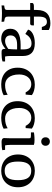

<svg xmlns="http://www.w3.org/2000/svg" viewBox="1087 -1891 815 3029"><g transform="rotate(90 1494.5 -376.5)"><path d="M66.4 -34.7Q92.8 -37.6 107.2 -41.5Q121.6 -45.4 128.2 -52.2Q134.8 -59.1 136 -70.1Q137.2 -81.1 137.2 -97.7V-445.3H26.9V-481.9Q33.7 -494.6 46.6 -499.3Q59.6 -503.9 79.1 -503.9H137.2V-548.8Q137.2 -606.4 152.1 -647.2Q167 -688 194.3 -713.9Q221.7 -739.7 260.3 -751.7Q298.8 -763.7 346.2 -763.7Q385.3 -763.7 410.9 -755.9Q436.5 -748 453.6 -738.3V-628.9H406.2Q399.9 -651.4 391.6 -666.7Q383.3 -682.1 373.3 -691.4Q363.3 -700.7 352.1 -704.8Q340.8 -709 328.6 -709Q305.7 -709 289.3 -702.4Q272.9 -695.8 262.5 -679.9Q252 -664.1 246.8 -637.7Q241.7 -611.3 241.7 -571.3V-503.9H380.4V-478.5Q380.4 -463.4 374.8 -455.8Q369.1 -448.2 356.9 -445.3H241.7V-116.2Q241.7 -94.7 242.9 -80.6Q244.1 -66.4 251.7 -57.4Q259.3 -48.3 275.4 -43.2Q291.5 -38.1 320.8 -34.7L324.7 6.3Q285.2 3.4 252.9 1.7Q220.7 0 189.5 0Q159.7 0 129.6 1.5Q99.6 2.9 65.4 6.3Z M752 -100.1Q754.9 -126.5 757.3 -159.9Q759.8 -193.4 759.8 -238.8H682.6Q612.8 -238.8 575.7 -212.9Q538.6 -187 538.6 -136.7Q538.6 -92.8 563 -71Q587.4 -49.3 628.4 -49.3Q659.2 -49.3 690.9 -63.7Q722.7 -78.1 752 -100.1ZM949.7 -9.3Q924.8 -0.5 893.6 2.9Q862.3 6.3 824.2 6.3Q804.2 6.3 790.3 5.4Q776.4 4.4 767.8 -0.7Q759.3 -5.9 755.4 -16.6Q751.5 -27.3 751.5 -46.4L750.5 -56.2Q735.8 -43 719.2 -30.8Q702.6 -18.6 683.1 -9Q663.6 0.5 641.1 6.1Q618.7 11.7 592.3 11.7Q557.6 11.7 528.3 2.7Q499 -6.3 478 -24.4Q457 -42.5 445.3 -69.3Q433.6 -96.2 433.6 -132.3Q433.6 -213.4 496.6 -253.9Q559.6 -294.4 688 -294.4H759.8V-327.6Q759.8 -364.3 754.9 -390.4Q750 -416.5 739 -433.3Q728 -450.2 710 -458.3Q691.9 -466.3 666 -466.3Q636.7 -466.3 613.5 -458Q590.3 -449.7 572.3 -436.3Q554.2 -422.9 540.3 -405.3Q526.4 -387.7 515.1 -368.7L447.3 -411.6Q450.7 -431.6 466.8 -450.7Q482.9 -469.7 510.3 -484.9Q537.6 -500 575.4 -509Q613.3 -518.1 660.2 -518.1Q764.6 -518.1 814 -470.5Q863.3 -422.9 863.3 -333V-131.3Q863.3 -103.5 865.7 -83.7Q868.2 -64 871.6 -49.3H949.7Z M1481.9 -26.4Q1449.7 -7.3 1404.5 2.2Q1359.4 11.7 1309.1 11.7Q1252 11.7 1204.1 -5.4Q1156.2 -22.5 1121.3 -55.4Q1086.4 -88.4 1067.1 -136.5Q1047.9 -184.6 1047.9 -246.6Q1047.9 -311.5 1068.4 -362.3Q1088.9 -413.1 1124.8 -447.5Q1160.6 -481.9 1209.7 -500Q1258.8 -518.1 1316.4 -518.1Q1341.3 -518.1 1365 -514.9Q1388.7 -511.7 1409.9 -505.6Q1431.2 -499.5 1449.2 -491Q1467.3 -482.4 1480.5 -471.7L1472.2 -373.5H1437Q1413.6 -419.4 1382.6 -440.9Q1351.6 -462.4 1306.2 -462.4Q1272.9 -462.4 1245.1 -448.5Q1217.3 -434.6 1197.3 -409.7Q1177.2 -384.8 1166 -349.9Q1154.8 -314.9 1154.8 -273.4Q1154.8 -214.4 1168 -171.9Q1181.2 -129.4 1203.9 -102.3Q1226.6 -75.2 1256.6 -62.3Q1286.6 -49.3 1320.8 -49.3Q1366.7 -49.3 1404.1 -59.3Q1441.4 -69.3 1475.1 -89.8Z M2010.3 -26.4Q1978 -7.3 1932.9 2.2Q1887.7 11.7 1837.4 11.7Q1780.3 11.7 1732.4 -5.4Q1684.6 -22.5 1649.7 -55.4Q1614.7 -88.4 1595.5 -136.5Q1576.2 -184.6 1576.2 -246.6Q1576.2 -311.5 1596.7 -362.3Q1617.2 -413.1 1653.1 -447.5Q1689 -481.9 1738 -500Q1787.1 -518.1 1844.7 -518.1Q1869.6 -518.1 1893.3 -514.9Q1917 -511.7 1938.2 -505.6Q1959.5 -499.5 1977.5 -491Q1995.6 -482.4 2008.8 -471.7L2000.5 -373.5H1965.3Q1941.9 -419.4 1910.9 -440.9Q1879.9 -462.4 1834.5 -462.4Q1801.3 -462.4 1773.4 -448.5Q1745.6 -434.6 1725.6 -409.7Q1705.6 -384.8 1694.3 -349.9Q1683.1 -314.9 1683.1 -273.4Q1683.1 -214.4 1696.3 -171.9Q1709.5 -129.4 1732.2 -102.3Q1754.9 -75.2 1784.9 -62.3Q1814.9 -49.3 1849.1 -49.3Q1895 -49.3 1932.4 -59.3Q1969.7 -69.3 2003.4 -89.8Z M2146 -687Q2146 -718.3 2164.8 -736.8Q2183.6 -755.4 2212.9 -755.4Q2227.5 -755.4 2239.7 -750.5Q2252 -745.6 2260.7 -736.8Q2269.5 -728 2274.7 -715.3Q2279.8 -702.6 2279.8 -687Q2279.8 -672.4 2274.7 -659.9Q2269.5 -647.5 2260.7 -638.4Q2252 -629.4 2239.7 -624.5Q2227.5 -619.6 2212.9 -619.6Q2198.2 -619.6 2186 -624.5Q2173.8 -629.4 2164.8 -638.4Q2155.8 -647.5 2150.9 -659.9Q2146 -672.4 2146 -687ZM2349.1 -5.4Q2323.7 1 2291.5 3.7Q2259.3 6.3 2219.7 6.3Q2209 6.3 2198 4.6Q2187 2.9 2178.2 -1.7Q2169.4 -6.3 2163.8 -14.4Q2158.2 -22.5 2158.2 -35.6Q2158.2 -59.6 2159.9 -83Q2161.6 -106.4 2161.6 -137.2V-411.1Q2161.6 -420.9 2160.9 -431.2Q2160.2 -441.4 2158.2 -449.7Q2140.6 -457 2116.2 -457H2068.8V-503.9Q2074.7 -505.4 2087.2 -507.1Q2099.6 -508.8 2115.5 -510.3Q2131.3 -511.7 2149.9 -512.7Q2168.5 -513.7 2187 -513.7Q2210.4 -513.7 2231.2 -511.5Q2252 -509.3 2265.6 -503.9V-131.3Q2265.6 -103.5 2268.1 -83.7Q2270.5 -64 2273.9 -49.3H2344.2Z M2934.1 -252.9Q2934.1 -187.5 2913.3 -137.9Q2892.6 -88.4 2857.4 -55.2Q2822.3 -22 2775.4 -5.1Q2728.5 11.7 2675.8 11.7Q2621.1 11.7 2574 -5.9Q2526.9 -23.4 2491.9 -57.1Q2457 -90.8 2437 -140.1Q2417 -189.5 2417 -252.9Q2417 -315.9 2437 -365.2Q2457 -414.6 2491.9 -448.5Q2526.9 -482.4 2574 -500.5Q2621.1 -518.6 2675.8 -518.6Q2730 -518.6 2777.3 -500.5Q2824.7 -482.4 2859.4 -448.5Q2894 -414.6 2914.1 -365.2Q2934.1 -315.9 2934.1 -252.9ZM2528.8 -253.4Q2528.8 -145 2564.2 -93.8Q2599.6 -42.5 2675.3 -42.5Q2714.8 -42.5 2742.9 -55.7Q2771 -68.8 2788.6 -95.2Q2806.2 -121.6 2814.2 -161.1Q2822.3 -200.7 2822.3 -253.4Q2822.3 -357.9 2786.9 -409.9Q2751.5 -461.9 2675.3 -461.9Q2636.2 -461.9 2608.4 -448.5Q2580.6 -435.1 2563 -408.7Q2545.4 -382.3 2537.1 -343.3Q2528.8 -304.2 2528.8 -253.4Z"/></g></svg>

Font: Tienne
Style: Regular
Weight: 400
Designer: vernon adams
Foundry: vernon adams
Version: Version 1.001